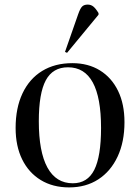

<svg xmlns="http://www.w3.org/2000/svg" viewBox="-20 -802 610 836"><path d="M281 14Q210 14 157.5 -18Q105 -50 76.5 -108Q48 -166 48 -245Q48 -332 78 -395.5Q108 -459 163.5 -493Q219 -527 295 -527Q364 -527 415 -495.5Q466 -464 494 -406.5Q522 -349 522 -270Q522 -184 492 -120Q462 -56 408 -21Q354 14 281 14ZM297 -4Q361 -4 390.5 -62.5Q420 -121 420 -245Q420 -509 276 -509Q210 -509 179.5 -452.5Q149 -396 149 -274Q149 -141 186.5 -72.5Q224 -4 297 -4ZM272 -572 263 -576 320 -739Q329 -765 337.5 -773.5Q346 -782 362 -782Q376 -782 386.5 -773.5Q397 -765 409 -745V-738Z"/></svg>

Font: Display Regular
Style: Regular
Weight: 400
Designer: Latin by Veronika Burian and Jose Scaglione. Greek by Irene Vlachou. Cyrillic by Vera Evstafieva.
Foundry: TypeTogether
Version: Version 3.002